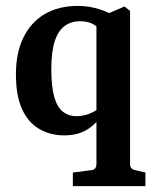

<svg xmlns="http://www.w3.org/2000/svg" viewBox="-20 -451 525 651"><path d="M34 -199Q34 -272 59.5 -324Q85 -376 132 -403.5Q179 -431 244 -431Q282 -431 319 -419Q356 -407 380 -389L319 -348Q308 -364 291 -371.5Q274 -379 251 -379Q222 -379 200 -363.5Q178 -348 166 -312.5Q154 -277 154 -217Q154 -157 164 -122Q174 -87 193.5 -72Q213 -57 238 -57Q261 -57 283 -65.5Q305 -74 321 -88L334 -74Q315 -39 281.5 -15.5Q248 8 198 8Q151 8 113.5 -13.5Q76 -35 55 -80.5Q34 -126 34 -199ZM421 105Q421 123 439 126L473 134V180H227V134L289 126Q307 124 307 105V-388L402 -429L421 -414Z"/></svg>

Font: Rasa SemiBold
Style: Regular
Weight: 600
Designer: Anna Giedrys (Yrsa+Rasa design), David Brezina (Yrsa art-direction, Rasa art-direction, design)
Foundry: Rosetta Type Foundry
Version: Version 2.004